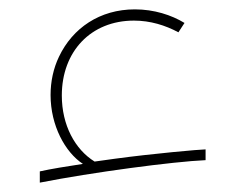

<svg xmlns="http://www.w3.org/2000/svg" viewBox="-20 -403 494 410"><path d="M65 -37V-13C177 -35 350 -58 419 -61V-84C408 -84 306 -75 225 -64L182 -58C140 -84 112 -136 112 -199C112 -293 174 -359 266 -359C301 -359 333 -349 361 -334L374 -354C346 -371 309 -383 268 -383C193 -383 135 -343 106 -282C94 -257 88 -229 88 -200C88 -135 119 -78 157 -53C124 -48 87 -42 65 -37Z"/></svg>

Font: Noto Kufi Arabic Thin
Style: Regular
Weight: 100
Designer: Monotype Design Team, David Williams, Khaled Hosny
Foundry: Google LLC
Version: Version 2.109